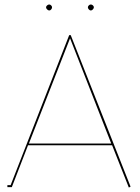

<svg xmlns="http://www.w3.org/2000/svg" viewBox="-20 -841 629 863"><path d="M187 -808.1Q187 -812.5 191.7 -816.7Q196.3 -820.8 201.2 -820.8Q205.6 -820.8 209.7 -816.9Q213.9 -813 213.9 -808.1Q213.9 -803.2 210 -798.6Q206.1 -793.9 201.2 -793.9Q196.8 -793.9 191.9 -798.6Q187 -803.2 187 -808.1ZM375 -808.1Q375 -812.5 379.2 -816.7Q383.3 -820.8 388.2 -820.8Q393.1 -820.8 397.5 -816.9Q401.9 -813 401.9 -808.1Q401.9 -803.7 397.5 -798.8Q393.1 -793.9 388.2 -793.9Q383.8 -793.9 379.4 -798.6Q375 -803.2 375 -808.1ZM294.9 -668.9 109.9 -195.8H480ZM483.9 -188H106L33.2 0H13.2V-8.8H27.8L291 -683.1H297.9L566.9 -2L559.1 2Z"/></svg>

Font: Rawengulk
Style: Ultralight
Weight: 200
Version: Version 0.92